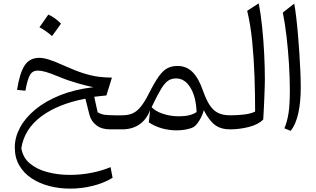

<svg xmlns="http://www.w3.org/2000/svg" viewBox="-20 -764 1867 1134"><path d="M212.4 -422.4Q236.8 -422.4 269.8 -411.9Q302.7 -401.4 359.4 -376Q424.3 -346.7 472.2 -331.5Q520 -316.4 560.3 -311Q600.6 -305.7 641.1 -305.7L608.4 -200.2Q589.8 -198.2 572 -196.5Q554.2 -194.8 536.6 -192.4L556.6 -101.1Q576.2 -88.9 599.6 -85.9Q623 -83 659.2 -83H701.2V0H629.9Q580.1 0 549.1 -24.2Q518.1 -48.3 508.3 -85.9L484.4 -181.2Q321.3 -149.9 222.4 -75.4Q123.5 -1 106 111.3Q115.2 167.5 157.2 202.1Q199.2 236.8 261.5 252.9Q323.7 269 392.6 269Q456.5 269 519.5 256.8Q582.5 244.6 632.8 223.1L645 286.1Q592.3 317.9 526.9 334Q461.4 350.1 394.5 350.1Q330.6 350.1 272 335Q213.4 319.8 167.2 289.6Q121.1 259.3 94.2 213.6Q67.4 168 67.4 106.4Q67.4 47.4 98.1 -10.3Q128.9 -67.9 188.5 -117.2Q248 -166.5 334.2 -201.2Q420.4 -235.8 530.8 -249Q496.1 -255.9 439.2 -272Q382.3 -288.1 327.1 -311Q278.3 -331.5 250 -339.4Q221.7 -347.2 204.1 -347.2Q172.4 -347.2 157.5 -322Q142.6 -296.9 129.9 -228L80.6 -233.4Q96.2 -332.5 125.5 -377.4Q154.8 -422.4 212.4 -422.4ZM265.1 -677.7Q299.8 -664.6 340.3 -624.5Q314 -586.4 287.1 -550.8Q270.5 -565.9 251.7 -579.1Q232.9 -592.3 212.9 -603Q226.6 -621.6 239 -639.9Q251.5 -658.2 265.1 -677.7Z M1028.3 -374.5Q1080.6 -374.5 1116.7 -338.9Q1152.8 -303.2 1178.7 -229Q1197.8 -174.3 1219 -142.3Q1240.2 -110.4 1269 -96.7Q1297.9 -83 1338.4 -83H1338.9V0H1338.4Q1285.2 0 1250.2 -25.6Q1215.3 -51.3 1183.6 -113.3Q1179.2 -94.2 1168.9 -73.2Q1158.7 -52.2 1146.2 -35.9Q1133.8 -19.5 1122.6 -13.2Q1106 -4.4 1079.3 0.7Q1052.7 5.9 1024.4 5.9Q978.5 5.9 935.8 -6.1Q893.1 -18.1 858.9 -41.5L866.7 -114.3Q847.2 -60.1 804.7 -30Q762.2 0 701.2 0Q685.5 0 685.5 -31.7V-51.3Q685.5 -83 701.2 -83Q737.8 -83 763.7 -94.7Q789.6 -106.4 812 -134.5Q834.5 -162.6 858.9 -210.9Q892.1 -276.4 917.2 -311.8Q942.4 -347.2 968.3 -360.8Q994.1 -374.5 1028.3 -374.5ZM1020 -300.8Q993.7 -300.8 973.6 -287.8Q953.6 -274.9 931.4 -238.5Q909.2 -202.1 875.5 -131.3Q896.5 -107.4 941.2 -92.3Q985.8 -77.1 1037.1 -77.1Q1106.4 -77.1 1141.1 -102.5Q1137.7 -192.4 1104.5 -246.6Q1071.3 -300.8 1020 -300.8Z M1507.8 -744.1Q1520.5 -681.2 1528.6 -602.1Q1536.6 -522.9 1540.5 -443.1Q1544.4 -363.3 1544.4 -296.9Q1544.4 -285.6 1543.7 -257.8Q1543 -230 1541.5 -194.3Q1540 -158.7 1538.3 -122.3Q1536.6 -85.9 1534.7 -58.1Q1505.4 -28.3 1450 -14.2Q1394.5 0 1338.9 0Q1323.2 0 1323.2 -31.7V-51.3Q1323.2 -83 1338.9 -83Q1379.9 -83 1419.9 -87.4Q1460 -91.8 1486.8 -105Q1486.8 -204.6 1483.2 -311.8Q1479.5 -418.9 1469.5 -519.5Q1459.5 -620.1 1439.9 -700.2Z M1717.8 -742.7Q1723.6 -711.9 1729.2 -664.8Q1734.9 -617.7 1739.7 -561.8Q1744.6 -505.9 1748.3 -448.5Q1752 -391.1 1754.2 -339.1Q1756.3 -287.1 1756.3 -248Q1756.3 -159.7 1741.5 -94Q1726.6 -28.3 1696.8 8.8L1659.7 -5.9Q1677.2 -48.3 1684.6 -98.6Q1691.9 -148.9 1691.9 -230Q1691.9 -302.7 1686.8 -385.7Q1681.6 -468.8 1672.4 -548.3Q1663.1 -627.9 1650.4 -689.9Z"/></svg>

Font: Pinar-FD Regular
Style: FD-Regular
Weight: 400
Designer: Amin Abedi
Version: Version 3.000